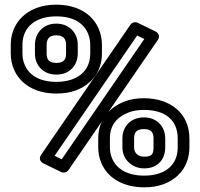

<svg xmlns="http://www.w3.org/2000/svg" viewBox="-20 -766 855 821"><path d="M220.4 -696C296.2 -696 338.9 -665.5 356.7 -621.6C362.9 -606.6 365.9 -590.9 365.9 -574V-537C365.9 -458.1 306.2 -416 221.5 -416C146 -416 103.2 -446.6 85.1 -490.1C79 -504.6 76 -520.1 76 -537V-574C76 -653.5 135.7 -696 220.4 -696ZM26 -574V-537C26 -513.9 30.3 -491.7 38.9 -470.9C66 -405.7 131.5 -366 221.5 -366C251.6 -366 279 -370.1 303.3 -379C366.7 -402.3 415.9 -456.4 415.9 -537V-574C415.9 -597.1 411.6 -619.4 403.1 -640.4C376.2 -706.3 310.5 -746 220.4 -746C190.9 -746 163.8 -741.8 139.3 -733C74.8 -709.8 26 -655.1 26 -574ZM220.4 -665C164.6 -665 129.4 -624.3 129.4 -574V-537C129.4 -485.2 165.7 -447 221.5 -447C277.5 -447 312.5 -486.5 312.5 -537V-574C312.5 -624.9 276.8 -665 220.4 -665ZM220.4 -615C250.5 -615 262.5 -600.5 262.5 -574V-537C262.5 -510.7 251.3 -497 221.5 -497C190.6 -497 179.4 -510.3 179.4 -537V-574C179.4 -600.4 191.8 -615 220.4 -615ZM596.6 -15C521.2 -15 477 -46 459.1 -89.1C453 -103.6 450 -119.1 450 -136V-174C450 -233.1 482 -266.8 531.3 -285.7C548.7 -292.3 570 -296 595.5 -296C689 -296 739.9 -250.5 739.9 -174V-136C739.9 -56.3 681.6 -15 596.6 -15ZM400 -174V-136C400 -112.9 404.3 -90.7 412.9 -69.9C440 -4.6 507 35 596.6 35C626.7 35 654.1 30.9 678.4 22C742.3 -1.5 789.9 -55.3 789.9 -136V-174C789.9 -282 707.9 -346 595.5 -346C565.3 -346 537.8 -341.7 513.4 -332.3C450.5 -308.3 400 -256.4 400 -174ZM595.5 -264C539.4 -264 503.4 -225.6 503.4 -174V-136C503.4 -85.3 543.2 -46 596.6 -46C654.9 -46 686.5 -84.8 686.5 -136V-174C686.5 -224.7 651.5 -264 595.5 -264ZM595.5 -214C625.5 -214 636.5 -200.6 636.5 -174V-136C636.5 -106.2 629 -96 596.6 -96C568.6 -96 553.4 -113 553.4 -136V-174C553.4 -200.7 564.4 -214 595.5 -214ZM243.9 -84.9 213.4 -99.8 566.5 -614.1 597 -599.2ZM241.3 -30.5C251.9 -25.4 265.9 -28.6 272.9 -38.8L654.6 -594.8C667.7 -614 653.7 -627.2 645 -631.5L569.1 -668.5C558.4 -673.6 544.5 -670.4 537.5 -660.1L155.8 -104.1C142.7 -85 156.7 -71.8 165.4 -67.5Z"/></svg>

Font: Asimov
Style: WidOu
Weight: 500
Designer: Google
Version: Version 2.000980; 2014